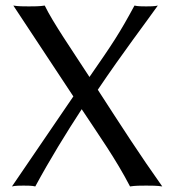

<svg xmlns="http://www.w3.org/2000/svg" viewBox="-20 -668 621 691"><path d="M564 3C483 -111 418 -212 332 -345C423 -480 505 -587 548 -648C537 -645 517 -645 506 -645C495 -645 475 -645 464 -648C410 -548 386 -512 302 -391C237 -491 170 -588 141 -648C123 -645 101 -645 84 -645C67 -645 45 -645 28 -648L244 -321L23 3C34 0 54 0 65 0C77 0 96 0 107 3C160 -95 218 -189 274 -275C338 -178 396 -97 448 3C466 0 488 0 506 0C524 0 546 0 564 3Z"/></svg>

Font: Libertinus Sans
Style: Regular
Weight: 400
Designer: Philipp H. Poll, Khaled Hosny
Foundry: Caleb Maclennan
Version: Version 7.050;RELEASE